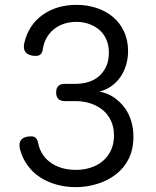

<svg xmlns="http://www.w3.org/2000/svg" viewBox="-20 -760 640 790"><path d="M80 -583Q97 -657 155 -698.5Q213 -740 295 -740Q338 -740 376.5 -727.5Q415 -715 444 -691Q473 -667 490 -631Q507 -595 507 -550Q507 -522 499.5 -495Q492 -468 477 -445.5Q462 -423 439.5 -406.5Q417 -390 389 -383Q423 -377 449 -359Q475 -341 493 -316.5Q511 -292 520 -261.5Q529 -231 529 -198Q529 -146 510 -107.5Q491 -69 457.5 -43Q424 -17 380.5 -3.5Q337 10 291 10Q250 10 212.5 -0.5Q175 -11 145 -30.5Q115 -50 93.5 -79.5Q72 -109 62 -147Q56 -172 68 -185.5Q80 -199 108 -199Q120 -199 127 -192.5Q134 -186 137 -172Q142 -145 156 -124Q170 -103 191 -89Q212 -75 237.5 -68Q263 -61 291 -61Q324 -61 352.5 -70Q381 -79 402.5 -97Q424 -115 436.5 -141.5Q449 -168 449 -203Q449 -237 436.5 -263.5Q424 -290 402.5 -307.5Q381 -325 352.5 -334.5Q324 -344 291 -344H247Q229 -344 220 -353Q211 -362 211 -380Q211 -397 220 -406Q229 -415 246 -415H293Q317 -415 341.5 -422Q366 -429 385 -444.5Q404 -460 416 -484.5Q428 -509 428 -544Q428 -573 418 -596.5Q408 -620 390 -636Q372 -652 347.5 -661Q323 -670 295 -670Q239 -670 201.5 -639.5Q164 -609 156 -557Q154 -543 147 -536.5Q140 -530 127 -530Q99 -530 86.5 -544Q74 -558 80 -583Z"/></svg>

Font: Maple Mono Light
Style: Regular
Weight: 300
Monospace: yes
Designer: subframe7536
Version: Version 7.000